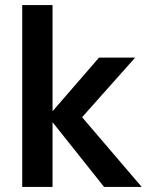

<svg xmlns="http://www.w3.org/2000/svg" viewBox="-20 -740 597 760"><path d="M392 0 170 -279 372 -512H515L264 -230V-324L541 0ZM68 0V-720H188V0Z"/></svg>

Font: DM Sans 12pt SemiBold
Style: Regular
Weight: 600
Version: Version 4.004;gftools[0.9.30]